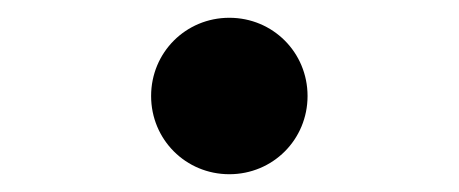

<svg xmlns="http://www.w3.org/2000/svg" viewBox="-20 -488 516 216"><path d="M326 -380C326 -429 287 -468 238 -468C189 -468 150 -429 150 -380C150 -331 189 -292 238 -292C287 -292 326 -331 326 -380Z"/></svg>

Font: Yaku Han MP Light
Style: Regular
Weight: 300
Designer: Ryoko NISHIZUKA 西塚涼子 (kana & ideographs); Frank Grießhammer (Latin, Greek & Cyrillic); Wenlong ZHANG 张文龙 (bopomofo); San
Foundry: Adobe Systems Incorporated
Version: Version 1.001;Glyphs 3.1.2 (3151)